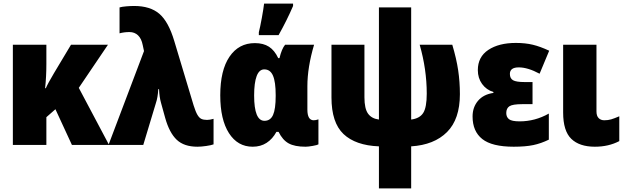

<svg xmlns="http://www.w3.org/2000/svg" viewBox="-20 -800 3456 1060"><path d="M415 -315 582 0H377L286 -197L236 -153V0H51V-553H236V-447Q236 -376 229 -313H233Q243 -337 278 -396L372 -553H576Z M775 -518 768 -551Q761 -587 742 -605Q723 -623 695 -623Q665 -623 640 -616V-759Q653 -763 677 -765Q701 -767 721 -767Q809 -767 859.5 -724Q910 -681 942 -574L1049 -218Q1060 -183 1070 -166Q1080 -149 1092 -143.5Q1104 -138 1123 -138Q1138 -138 1159 -144V-3Q1146 2 1118 6Q1090 10 1070 10Q996 10 955.5 -28.5Q915 -67 892 -149L869 -232Q860 -263 858 -308H854Q851 -261 841 -232L771 0H579Z M1196 -274Q1196 -412 1247 -487Q1298 -562 1387 -562Q1434 -562 1465 -542Q1496 -522 1516 -479H1523Q1535 -530 1554 -553H1714Q1677 -428 1677 -324V-195Q1677 -136 1712 -136Q1723 -136 1738 -141V-3Q1732 1 1706.5 5.5Q1681 10 1667 10Q1607 10 1573.5 -8.5Q1540 -27 1518 -72H1506Q1485 -33 1452 -11.5Q1419 10 1375 10Q1292 10 1244 -65Q1196 -140 1196 -274ZM1502 -270V-275Q1502 -348 1487 -382.5Q1472 -417 1439 -417Q1411 -417 1397 -380Q1383 -343 1383 -273Q1383 -133 1440 -133Q1473 -133 1487.5 -165.5Q1502 -198 1502 -270ZM1409 -622Q1416 -649 1425.5 -701Q1435 -753 1438 -780H1598V-767Q1563 -686 1518 -606H1409Z M2250 -140Q2297 -146 2316.5 -176.5Q2336 -207 2336 -283Q2336 -417 2297 -553H2477Q2500 -476 2509.5 -412Q2519 -348 2519 -280Q2519 -142 2448 -71Q2377 0 2250 8V240H2072V8Q1943 3 1876.5 -60Q1810 -123 1810 -262V-553H1992V-263Q1992 -200 2012 -172.5Q2032 -145 2072 -140V-759H2250Z M2920 -225H2864Q2810 -225 2792.5 -213.5Q2775 -202 2775 -176Q2775 -154 2790 -142Q2805 -130 2849 -130Q2934 -130 3010 -173V-29Q2967 -8 2924 1Q2881 10 2816 10Q2696 10 2642.5 -32.5Q2589 -75 2589 -157Q2589 -208 2619 -243.5Q2649 -279 2704 -287V-292Q2665 -304 2641.5 -336.5Q2618 -369 2618 -413Q2618 -486 2676 -524.5Q2734 -563 2828 -563Q2880 -563 2921.5 -553Q2963 -543 3012 -520L2959 -393Q2894 -428 2844 -428Q2795 -428 2795 -392Q2795 -367 2812.5 -357Q2830 -347 2876 -347H2920Z M3273 -185Q3273 -160 3285 -148Q3297 -136 3316 -136Q3337 -136 3354 -141Q3371 -146 3399 -158V-21Q3340 10 3264 10Q3179 10 3134 -33.5Q3089 -77 3089 -179V-553H3273Z"/></svg>

Font: Noto Sans Display Black Narrow
Style: Regular
Weight: 900
Width: 4
Designer: Monotype Design team
Foundry: Monotype Imaging Inc.
Version: Version 1.000